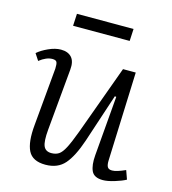

<svg xmlns="http://www.w3.org/2000/svg" viewBox="-107 -786 797 888"><g transform="rotate(15 292.0 -342.0)"><path d="M14 -473Q33 -490 65 -504.5Q97 -519 124 -519Q158 -519 175.5 -499.5Q193 -480 189 -440L162 -145Q157 -89 166.5 -67Q176 -45 204 -45Q225 -45 239.5 -54.5Q254 -64 268.5 -92Q283 -120 303 -174L424 -506H485L469 -82Q468 -61 473.5 -50.5Q479 -40 496 -40Q507 -40 523 -45Q539 -50 559 -59L574 -17Q554 -6 521 4Q488 14 466 14Q424 14 411.5 -13Q399 -40 403 -88L427 -374L420 -375L343 -142Q316 -62 283 -24Q250 14 191 14Q129 14 108.5 -27Q88 -68 96 -151L121 -427Q122 -449 118 -458Q114 -467 97 -467Q68 -467 35 -441ZM152 -698H423L420 -640H149Z"/></g></svg>

Font: Literata 12pt Light
Style: Italic
Weight: 300
Italic angle: -2°
Designer: Latin by Veronika Burian and Jose Scaglione. Greek by Irene Vlachou. Cyrillic by Vera Evstafieva
Foundry: TypeTogether
Version: Version 3.002